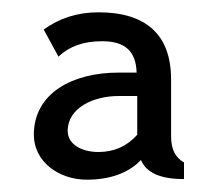

<svg xmlns="http://www.w3.org/2000/svg" viewBox="-20 -627 345 312"><path d="M35 -408C35 -364 76 -335 121 -335C159 -335 189 -346 209 -367C218 -346 241 -336 279 -336V-363C265 -371 258 -384 258 -406V-498C258 -570 218 -607 140 -607C105 -607 76 -597 51 -579L75 -535C93 -552 116 -560 146 -560C183 -560 201 -544 202 -509H172C100 -509 35 -477 35 -408ZM173 -471H203V-408C186 -389 165 -380 140 -380C112 -380 90 -393 90 -414C90 -452 132 -471 173 -471Z"/></svg>

Font: linja pona
Style: Regular
Weight: 400
Foundry: jan Same & David A Roberts
Version: Version 4.9